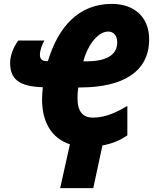

<svg xmlns="http://www.w3.org/2000/svg" viewBox="-20 -744 786 986"><path d="M634 -49V-200C575 -165 519 -140 457 -140C407 -140 378 -169 378 -240C378 -257 379 -276 382 -295H396C606 -296 746 -372 746 -542C746 -657 669 -724 554 -724C382 -724 278 -603 226 -430H220C195 -430 185 -443 185 -462C185 -488 197 -516 208 -536H74C49 -503 32 -458 32 -422C32 -339 75 -300 200 -296C198 -275 196 -254 196 -234C196 -118 244 -34 339 -3L289 222H459L506 3C550 -5 594 -21 634 -49ZM428 -429H408C425 -499 477 -582 536 -582C562 -582 582 -562 582 -527C582 -457 519 -430 428 -429Z"/></svg>

Font: Noto Sans Condensed Black
Style: Italic
Weight: 900
Width: 3
Italic angle: -12°
Designer: Monotype Design Team
Foundry: Monotype Imaging Inc.
Version: Version 2.013